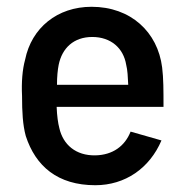

<svg xmlns="http://www.w3.org/2000/svg" viewBox="-20 -538 542 566"><path d="M261 8C349 8 421 -42 456 -124L365 -150C348 -107 312 -81 261 -80C203 -79 166 -112 155 -160C151 -175 148 -197 147 -223H462C462 -272 462 -307 458 -339C445 -444 365 -518 250 -518C149 -518 73 -456 54 -362C46 -333 43 -296 45 -255C45 -208 47 -170 56 -137C85 -48 150 8 261 8ZM148 -288C148 -312 150 -332 153 -347C163 -396 197 -429 252 -429C307 -429 344 -396 352 -347C356 -332 357 -310 358 -288Z"/></svg>

Font: Vanilla Cream DemiBold
Style: Regular
Weight: 600
Designer: Jeremy Tribby, Jinavaṁso
Foundry: Tribby Type
Version: Version 1.422;Glyphs 3.1.2 (3151)